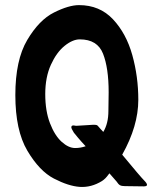

<svg xmlns="http://www.w3.org/2000/svg" viewBox="-20 -732 630 751"><path d="M555 -9Q555 -3 542 -3L468 -4Q456 -4 449.5 -7.5Q443 -11 436 -22L408 -54L405 -50L404 -49Q393 -33 379 -24Q337 2 292 -1Q248 -4 191 -33.5Q134 -63 87 -142.5Q40 -222 40 -360Q40 -497 86.5 -575.5Q133 -654 191 -683Q249 -712 289 -712Q370 -712 422 -656.5Q474 -601 497.5 -516.5Q521 -432 521 -342Q521 -239 458 -127Q529 -41 544 -26Q555 -15 555 -9ZM315 -160Q298 -178 285 -193.5Q272 -209 269 -213Q259 -229 259 -234Q259 -239 262.5 -240.5Q266 -242 271 -241Q273 -240 280 -240L313 -242L345 -244Q356 -244 359 -242.5Q362 -241 365 -237Q368 -233 372 -229L384 -216Q404 -249 404 -298L405 -371Q405 -466 383 -522Q361 -578 292 -578Q264 -578 232.5 -552.5Q201 -527 179 -478.5Q157 -430 157 -364Q157 -298 175.5 -250Q194 -202 221 -177.5Q248 -153 274 -153Q295 -153 315 -160Z"/></svg>

Font: Barrio
Style: Regular
Weight: 400
Designer: Pablo Cosgaya & Sergio Jimenez
Foundry: Pablo Cosgaya & Sergio Jimenez
Version: Version 1.005